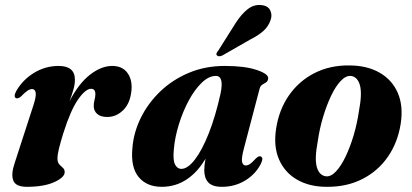

<svg xmlns="http://www.w3.org/2000/svg" viewBox="-20 -728 1629 760"><path d="M43.5 -339.5Q32.5 -345 44 -367Q69.5 -412 114.5 -439.5Q159.5 -467 212 -467Q276.5 -467 276.5 -412.5Q276.5 -393.5 270.2 -372Q264 -350.5 255 -327Q291.5 -397.5 336.2 -432.2Q381 -467 424 -467Q464 -467 484 -440Q504 -413 500.5 -371.5Q496 -320.5 468.5 -292.8Q441 -265 404.5 -265Q378 -265 364.5 -277.2Q351 -289.5 351 -308.5Q351 -321 354.2 -332.5Q357.5 -344 357.5 -355Q357.5 -376.5 340.5 -376.5Q318.5 -376.5 289 -334.2Q259.5 -292 230.5 -200.5Q219.5 -164.5 213.5 -140.5Q207.5 -116.5 207.5 -100Q207.5 -85 214.8 -77.2Q222 -69.5 229 -63.5Q236 -57.5 236 -46.5Q236 -26 195 -7.2Q154 11.5 86 11.5Q42 11.5 32.5 -13.8Q23 -39 38.5 -84L112.5 -312Q124 -347.5 121.2 -361.5Q118.5 -375.5 107 -375.5Q99 -375.5 89.5 -369.5Q80 -363.5 64 -347Q52 -336 43.5 -339.5Z M946 -142.5Q935 -101.5 938.2 -87.2Q941.5 -73 952.5 -73Q961 -73 969.8 -79Q978.5 -85 992 -100Q999.5 -107 1004 -108.8Q1008.5 -110.5 1012.5 -108.5Q1024.5 -103.5 1012 -78.5Q991.5 -38.5 950.5 -13.5Q909.5 11.5 858.5 11.5Q820.5 11.5 804.5 -6Q788.5 -23.5 788.5 -54.5Q788.5 -72.5 793.5 -100Q762.5 -46.5 718.5 -17.5Q674.5 11.5 620.5 11.5Q561 11.5 529 -27Q497 -65.5 504 -141Q508.5 -202.5 537 -260.8Q565.5 -319 613.8 -365.5Q662 -412 727 -439.5Q792 -467 869.5 -467Q949.5 -467 996.5 -451Q1043.5 -435 1041.5 -417.5Q1040.5 -406.5 1033.2 -402Q1026 -397.5 1018.2 -392.8Q1010.5 -388 1007.5 -376.5ZM668 -135.5Q664 -93 673.2 -76.2Q682.5 -59.5 697.5 -59.5Q723 -59.5 751.5 -96.5Q780 -133.5 806.5 -200.5Q833 -267.5 853 -357.5Q867.5 -427.5 834.5 -427.5Q806.5 -427.5 778.5 -400.5Q750.5 -373.5 727 -329.8Q703.5 -286 687.8 -235Q672 -184 668 -135.5ZM913.5 -638Q936 -672.5 960.2 -691.5Q984.5 -710.5 1012.5 -708Q1040.5 -706 1049.5 -687.2Q1058.5 -668.5 1051 -648.5Q1042.5 -623 1022 -605Q1001.5 -587 970.5 -571.5L859.5 -508Q844 -502 838.5 -509Q835 -513.5 837.5 -518.2Q840 -523 844.5 -528.5Z M1363.5 -469Q1434 -468.5 1483.2 -440Q1532.5 -411.5 1554.8 -359.8Q1577 -308 1566 -237.5Q1554.5 -164.5 1515.8 -108Q1477 -51.5 1415.2 -19.8Q1353.5 12 1273.5 11.5Q1205 11.5 1156 -16.8Q1107 -45 1084.5 -96.8Q1062 -148.5 1073 -219Q1084.5 -294 1123.8 -350.5Q1163 -407 1224.5 -438.5Q1286 -470 1363.5 -469ZM1271 -30Q1290.5 -28.5 1310.5 -50Q1330.5 -71.5 1348.2 -108.8Q1366 -146 1379.8 -192.2Q1393.5 -238.5 1400.5 -286.5Q1414 -356.5 1404.8 -390.2Q1395.5 -424 1369 -427.5Q1349 -429 1328.8 -407.8Q1308.5 -386.5 1290.8 -349.2Q1273 -312 1259 -265.5Q1245 -219 1238 -170Q1224.5 -99.5 1234.2 -66.2Q1244 -33 1271 -30Z"/></svg>

Font: Fraunces 72pt S000
Style: Bold Italic
Weight: 700
Italic angle: -16°
Version: Version 1.000; ttfautohint (v1.8.3)